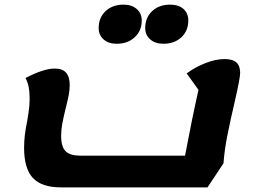

<svg xmlns="http://www.w3.org/2000/svg" viewBox="-20 -784 1095 829"><path d="M1017 -469Q1017 -448 994 -347Q974 -262 961.5 -198.5Q949 -135 945 -79L876 25H243Q160 25 122 -15.5Q84 -56 84 -147Q84 -198 97 -259Q98 -266 103 -296.5Q108 -327 108 -358Q108 -416 90 -447Q168 -488 216 -488Q250 -488 265.5 -470Q281 -452 281 -416Q281 -395 276.5 -372Q272 -349 263 -314Q253 -272 248.5 -247.5Q244 -223 244 -197Q244 -150 263.5 -131Q283 -112 325 -112H779Q807 -262 837 -396L786 -467Q824 -495 868 -512Q912 -529 950 -529Q985 -529 1001 -514Q1017 -499 1017 -469ZM406 -663Q406 -708 436 -736Q466 -764 513 -764Q549 -764 570.5 -745Q592 -726 592 -695Q592 -651 561.5 -623Q531 -595 484 -595Q448 -595 427 -614Q406 -633 406 -663ZM607 -663Q607 -708 637 -736Q667 -764 714 -764Q751 -764 772 -745.5Q793 -727 793 -695Q793 -651 763 -623Q733 -595 686 -595Q650 -595 628.5 -614Q607 -633 607 -663Z"/></svg>

Font: Lemonada SemiBold
Style: Regular
Weight: 600
Designer: Mohamed Gaber (Arabic) Eduardo Tunni (Latin)
Foundry: Kief Type Foundry
Version: Version 3.006